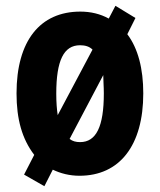

<svg xmlns="http://www.w3.org/2000/svg" viewBox="-20 -596 552 662"><path d="M474 -274C474 -359 456 -429 419 -478L447 -534L378 -576L355 -532C326 -548 293 -556 257 -556C118 -556 37 -455 37 -274C37 -185 56 -117 98 -62L63 6L133 46L162 -11C189 2 220 10 254 10C393 10 474 -95 474 -274ZM174 -273C174 -388 200 -440 256 -440C273 -440 288 -436 299 -425L179 -199C176 -218 174 -243 174 -273ZM338 -274C338 -160 312 -106 256 -106C242 -106 230 -109 220 -117L336 -337C336 -319 338 -298 338 -274Z"/></svg>

Font: Noto Sans Gujarati UI Condensed
Style: Bold
Weight: 700
Width: 3
Designer: Jelle Bosma - Monotype Design Team, Universal Thirst
Foundry: Monotype Imaging Inc.
Version: Version 2.106